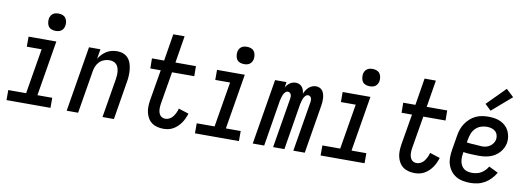

<svg xmlns="http://www.w3.org/2000/svg" viewBox="-60 -1133 4120 1505"><g transform="rotate(10 2000.0 -380.0)"><path d="M27 0V-80H169L229 -440H111V-520H332L259 -80H377V0ZM311 -601Q295 -601 279.5 -606.5Q264 -612 255 -624.5Q246 -637 243.5 -653.5Q241 -670 243 -687Q245 -698 251 -709Q257 -720 267 -727Q277 -734 288.5 -736.5Q300 -739 312 -739Q328 -739 343.5 -733.5Q359 -728 368 -715.5Q377 -703 380 -686.5Q383 -670 380 -653Q378 -642 372 -631Q366 -620 356 -613Q346 -606 334.5 -603.5Q323 -601 311 -601Z M506 0 592 -520H683L670 -442Q681 -461 697.5 -478Q714 -495 733 -506.5Q752 -518 773.5 -523Q795 -528 816 -528Q842 -528 865 -519Q888 -510 903.5 -492Q919 -474 926.5 -450.5Q934 -427 936.5 -402Q939 -377 937.5 -351Q936 -325 931 -299L882 0H791L843 -313Q845 -328 846 -344Q847 -360 845 -375Q843 -390 838 -404Q833 -418 822.5 -428.5Q812 -439 797.5 -443.5Q783 -448 767 -448Q747 -448 725.5 -440Q704 -432 688.5 -416Q673 -400 664.5 -379.5Q656 -359 653 -338L597 0Z M1277 8Q1251 8 1227 2Q1203 -4 1184 -18Q1165 -32 1153 -52.5Q1141 -73 1135.5 -97Q1130 -121 1131 -146.5Q1132 -172 1136 -197L1177 -440H1094L1093 -520H1190L1225 -735H1315L1280 -520H1443L1444 -440H1267L1224 -184Q1222 -172 1221 -159.5Q1220 -147 1221 -135Q1222 -123 1225.5 -111.5Q1229 -100 1236 -91Q1243 -82 1254 -77Q1265 -72 1278 -72Q1295 -72 1311.5 -81Q1328 -90 1338.5 -104.5Q1349 -119 1357 -135.5Q1365 -152 1369 -169L1450 -143Q1444 -124 1435.5 -105Q1427 -86 1415.5 -69Q1404 -52 1388.5 -37Q1373 -22 1355 -11.5Q1337 -1 1317 3.5Q1297 8 1277 8Z M1527 0V-80H1669L1729 -440H1611V-520H1832L1759 -80H1877V0ZM1811 -601Q1795 -601 1779.5 -606.5Q1764 -612 1755 -624.5Q1746 -637 1743.5 -653.5Q1741 -670 1743 -687Q1745 -698 1751 -709Q1757 -720 1767 -727Q1777 -734 1788.5 -736.5Q1800 -739 1812 -739Q1828 -739 1843.5 -733.5Q1859 -728 1868 -715.5Q1877 -703 1880 -686.5Q1883 -670 1880 -653Q1878 -642 1872 -631Q1866 -620 1856 -613Q1846 -606 1834.5 -603.5Q1823 -601 1811 -601Z M1987 0 2073 -520H2164L2157 -476Q2163 -487 2171.5 -496.5Q2180 -506 2190.5 -513.5Q2201 -521 2213 -524.5Q2225 -528 2237 -528Q2252 -528 2265.5 -522Q2279 -516 2287.5 -505.5Q2296 -495 2300.5 -481Q2305 -467 2306 -453Q2312 -467 2320.5 -480.5Q2329 -494 2341 -505Q2353 -516 2368 -522Q2383 -528 2398 -528Q2414 -528 2428 -521.5Q2442 -515 2450.5 -503Q2459 -491 2463 -476Q2467 -461 2468 -445.5Q2469 -430 2468 -414Q2467 -398 2464 -383L2401 0H2310L2376 -398Q2377 -406 2377 -414.5Q2377 -423 2374 -430.5Q2371 -438 2364.5 -443Q2358 -448 2350 -448Q2337 -448 2327.5 -437.5Q2318 -427 2313 -415.5Q2308 -404 2305 -392Q2302 -380 2299 -367L2239 0H2149L2215 -398Q2216 -406 2216 -414.5Q2216 -423 2213 -430.5Q2210 -438 2203.5 -443Q2197 -448 2188 -448Q2176 -448 2166.5 -437.5Q2157 -427 2152 -415.5Q2147 -404 2144 -392Q2141 -380 2138 -367L2078 0Z M2527 0V-80H2669L2729 -440H2611V-520H2832L2759 -80H2877V0ZM2811 -601Q2795 -601 2779.5 -606.5Q2764 -612 2755 -624.5Q2746 -637 2743.5 -653.5Q2741 -670 2743 -687Q2745 -698 2751 -709Q2757 -720 2767 -727Q2777 -734 2788.5 -736.5Q2800 -739 2812 -739Q2828 -739 2843.5 -733.5Q2859 -728 2868 -715.5Q2877 -703 2880 -686.5Q2883 -670 2880 -653Q2878 -642 2872 -631Q2866 -620 2856 -613Q2846 -606 2834.5 -603.5Q2823 -601 2811 -601Z M3277 8Q3251 8 3227 2Q3203 -4 3184 -18Q3165 -32 3153 -52.5Q3141 -73 3135.5 -97Q3130 -121 3131 -146.5Q3132 -172 3136 -197L3177 -440H3094L3093 -520H3190L3225 -735H3315L3280 -520H3443L3444 -440H3267L3224 -184Q3222 -172 3221 -159.5Q3220 -147 3221 -135Q3222 -123 3225.5 -111.5Q3229 -100 3236 -91Q3243 -82 3254 -77Q3265 -72 3278 -72Q3295 -72 3311.5 -81Q3328 -90 3338.5 -104.5Q3349 -119 3357 -135.5Q3365 -152 3369 -169L3450 -143Q3444 -124 3435.5 -105Q3427 -86 3415.5 -69Q3404 -52 3388.5 -37Q3373 -22 3355 -11.5Q3337 -1 3317 3.5Q3297 8 3277 8Z M3719 8Q3689 8 3660 2.5Q3631 -3 3606.5 -17Q3582 -31 3564.5 -53.5Q3547 -76 3538 -103Q3529 -130 3529 -160Q3529 -190 3534 -221L3554 -341Q3558 -366 3566.5 -390.5Q3575 -415 3590 -437.5Q3605 -460 3625.5 -478.5Q3646 -497 3670.5 -508.5Q3695 -520 3720.5 -524Q3746 -528 3771 -528Q3796 -528 3821 -524Q3846 -520 3867.5 -510Q3889 -500 3906.5 -484Q3924 -468 3934.5 -446.5Q3945 -425 3949 -400.5Q3953 -376 3949 -350Q3945 -329 3935 -309Q3925 -289 3909.5 -272Q3894 -255 3874.5 -243Q3855 -231 3834 -224.5Q3813 -218 3791.5 -215.5Q3770 -213 3749 -213Q3738 -213 3728 -213.5Q3718 -214 3707 -214H3705Q3685 -215 3665 -216Q3645 -217 3625 -221L3623 -207Q3620 -190 3620 -173Q3620 -156 3623.5 -140.5Q3627 -125 3635.5 -111Q3644 -97 3657 -88Q3670 -79 3686.5 -75.5Q3703 -72 3720 -72Q3738 -72 3756 -76Q3774 -80 3790.5 -89.5Q3807 -99 3821 -113.5Q3835 -128 3844 -144L3918 -108Q3903 -82 3881.5 -59Q3860 -36 3833.5 -20.5Q3807 -5 3777.5 1.5Q3748 8 3719 8ZM3761 -290Q3777 -290 3793 -294Q3809 -298 3823 -307.5Q3837 -317 3847 -331.5Q3857 -346 3860 -362Q3863 -381 3857.5 -398.5Q3852 -416 3838.5 -427.5Q3825 -439 3807.5 -443.5Q3790 -448 3771 -448Q3748 -448 3724.5 -440Q3701 -432 3683 -414Q3665 -396 3656 -373.5Q3647 -351 3643 -327L3638 -300Q3653 -297 3668.5 -296Q3684 -295 3699.5 -294.5Q3715 -294 3730.5 -292Q3746 -290 3761 -290ZM3778 -577 3730 -623 3874 -768 3934 -712Z"/></g></svg>

Font: Iosevka SS18 Medium
Style: Italic
Weight: 500
Italic angle: -9°
Monospace: yes
Designer: Belleve Invis
Foundry: Belleve Invis
Version: Version 25.1.1; ttfautohint (v1.8.4)